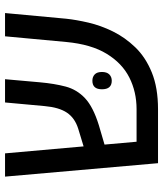

<svg xmlns="http://www.w3.org/2000/svg" viewBox="36 -668 632 743"><g transform="rotate(-90 351.5 -296.0)"><path d="M92 0 40 -592H130L157 -288L226 -309Q267 -322 287.5 -352.5Q308 -383 313 -439L327 -592H417L405 -457Q400 -401 388.5 -357.5Q377 -314 343.5 -282.5Q310 -251 239 -229L164 -207L175 -83H301Q368 -83 423.5 -111Q479 -139 515.5 -199Q552 -259 561 -355L583 -592H673L651 -355Q647 -317 636 -269.5Q625 -222 602 -175Q579 -128 540.5 -88Q502 -48 443 -24Q384 0 301 0ZM378 -217Q378 -254 411 -254Q426 -254 435.5 -245Q445 -236 445 -217Q445 -198 435.5 -188.5Q426 -179 411 -179Q378 -179 378 -217Z"/></g></svg>

Font: Go Noto Kurrent-Regular
Style: Regular
Weight: 400
Designer: Monotype Design Team
Foundry: Monotype Imaging Inc.
Version: Version 2.012; ttfautohint (v1.8.4.7-5d5b)